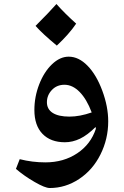

<svg xmlns="http://www.w3.org/2000/svg" viewBox="-20 -695 624 965"><path d="M523.9 -85Q523.9 3.4 484.9 81.5Q445.8 159.7 377.4 204.8Q309.1 250 230 250Q206.5 250 154.1 219.7Q101.6 189.5 60.1 153.8L79.1 105Q142.1 121.1 208 121.1Q299.8 121.1 368.2 75.4Q436.5 29.8 461.9 -47.9L460.9 -52.7V-57.1Q419.9 -16.1 382.3 2Q344.7 20 306.2 20Q234.4 20 193.6 -22.2Q152.8 -64.5 152.8 -142.1Q152.8 -208.5 177 -271Q201.2 -333.5 241.2 -371.8Q281.2 -410.2 325.2 -410.2Q375.5 -410.2 419.9 -364.7Q464.4 -319.3 494.1 -239.3Q523.9 -159.2 523.9 -85ZM329.1 -108.9Q380.9 -108.9 440.9 -129.9Q416 -196.3 380.4 -232.7Q344.7 -269 304.2 -269Q265.6 -269 240.7 -242.7Q215.8 -216.3 215.8 -181.2Q215.8 -146 245.1 -127.4Q274.4 -108.9 329.1 -108.9ZM362.8 -576.2Q327.1 -523.4 265.6 -465.8Q192.4 -526.4 158.7 -564.9Q229.5 -635.7 263.7 -674.8Q304.2 -628.9 362.8 -576.2Z"/></svg>

Font: Droid Arabic Naskh
Style: Bold
Weight: 700
Designer: Pascal Zoghbi
Foundry: Ascender Corporation
Version: Version 1.00